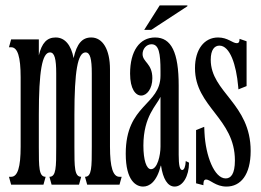

<svg xmlns="http://www.w3.org/2000/svg" viewBox="-20 -680 960 707"><path d="M21 0H140L148 -29C123 -29 123 -64 123 -140V-258C123 -417 135 -487 164 -487C181 -487 187 -463 187 -410V-140C187 -64 187 -29 162 -29L170 0H271L279 -29C254 -29 254 -64 254 -140V-258C254 -417 266 -487 295 -487C312 -487 318 -463 318 -410V-140C318 -64 318 -29 293 -29L301 0H420L428 -29H420C396 -29 385 -64 385 -140V-425C385 -498 358 -542 316 -542C283 -542 263 -520 251 -466C242 -514 219 -542 185 -542C153 -542 134 -522 123 -476V-535H21L13 -506H21C45 -506 56 -471 56 -395V-140C56 -64 45 -29 21 -29H13Z M571 -419V-402C571 -291 443 -297 443 -114C443 -13 482 7 507 7C530 7 557 -10 572 -70H573C580 -22 597 7 623 7C653 7 676 -31 676 -81L664 -87C663 -66 658 -54 651 -54C642 -54 638 -71 638 -110V-365C638 -487 611 -542 551 -542C494 -542 459 -492 459 -409C459 -295 541 -313 541 -392C541 -447 505 -451 505 -481C505 -500 519 -517 538 -517C565 -517 571 -484 571 -419ZM508 -144C508 -253 558 -293 570 -322H571V-140C571 -109 560 -57 536 -57C519 -57 508 -91 508 -144ZM511 -570H537L670 -657V-660H568Z M756 -460C756 -340 903 -299 903 -124C903 -36 866 7 814 7C774 7 754 -19 739 -19C729 -19 729 -7 729 2L702 -5V-201L732 -213L733 -191C737 -107 769 -23 811 -23C830 -23 845 -39 845 -89C845 -245 698 -286 698 -429C698 -498 732 -542 783 -542C819 -542 836 -521 852 -521C862 -521 862 -531 862 -537L888 -528V-363L858 -351L857 -362C850 -441 827 -512 788 -512C770 -512 756 -497 756 -460Z"/></svg>

Font: Americaine Condensed
Style: Regular
Weight: 400
Width: 3
Designer: Alan Madić
Foundry: ESAD Valence
Version: Version 0.001;Glyphs 3.1.2 (3151)